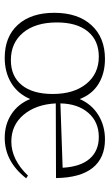

<svg xmlns="http://www.w3.org/2000/svg" viewBox="159 -616 476 835"><g transform="rotate(90 397.5 -198.0)"><path d="M231 20Q139.2 20 87.2 -37.4Q35.2 -94.7 35.2 -195.8Q35.2 -298.3 88.9 -357.2Q142.6 -416 235.8 -416Q298.3 -416 344 -388.2Q389.6 -360.4 410.2 -306.2Q433.1 -358.4 479.7 -387.2Q526.4 -416 585.9 -416Q666.5 -416 709.5 -362.5Q752.4 -309.1 753.9 -203.1L429.2 -202.1Q433.6 -115.7 478.5 -62.3Q523.4 -8.8 595.2 -8.8Q673.8 -8.8 743.2 -81.1L754.9 -73.2Q682.1 20 579.1 20Q520.5 20 475.8 -9.3Q431.2 -38.6 410.2 -90.8Q387.2 -36.6 340.3 -8.3Q293.5 20 231 20ZM77.1 -207Q77.1 -113.8 121.3 -60.3Q165.5 -6.8 241.2 -6.8Q311 -6.8 349.6 -54.2Q388.2 -101.6 388.2 -189Q388.2 -280.8 344 -335Q299.8 -389.2 226.1 -389.2Q155.3 -389.2 116.2 -341.3Q77.1 -293.5 77.1 -207ZM429.2 -222.2 709 -231.9Q704.6 -309.6 669.9 -349.4Q635.3 -389.2 575.2 -389.2Q509.8 -389.2 470.2 -343.5Q430.7 -297.9 429.2 -222.2Z"/></g></svg>

Font: Halibut Thin
Style: Regular
Weight: 250
Designer: Matteo Maggi
Foundry: Collletttivo
Version: Version 3.080 | FøM Fix